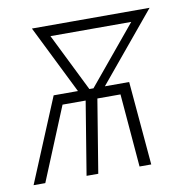

<svg xmlns="http://www.w3.org/2000/svg" viewBox="-71 -583 636 646"><g transform="rotate(-10 246.5 -260.0)"><path d="M-7 0 112 -286H195L79 -520H481L287 -286H370L395 0H355L334 -250H255L214 0H174L215 -250H136L33 0ZM234 -286H248L412 -484H136Z"/></g></svg>

Font: Iosevka Extralight Oblique
Style: Regular
Weight: 200
Italic angle: -9°
Monospace: yes
Designer: Belleve Invis
Foundry: Belleve Invis
Version: Version 32.5.0; ttfautohint (v1.8.4)